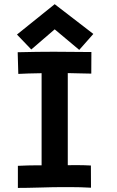

<svg xmlns="http://www.w3.org/2000/svg" viewBox="-20 -896 558 917"><path d="M241.2 -876 425.8 -733.9 358.4 -657.7 241.2 -755.9 129.4 -659.7 61 -731ZM64.5 -646.5Q159.7 -648.9 236.8 -648.9Q296.9 -648.9 416.5 -647.5L416 -544.4Q384.3 -544.4 354.7 -545.7Q325.2 -546.9 303.7 -546.9V-106.9Q314.5 -106.9 322.8 -107.2Q331.1 -107.4 343.8 -107.4Q380.4 -107.4 414.1 -105.5L414.6 0.5Q364.7 -2.4 312 -2.4Q301.3 -2.4 276.4 -2.2Q251.5 -2 236.3 -2Q223.1 -2 165.8 -0.2Q108.4 1.5 65.4 1.5V-104Q117.2 -106.4 153.3 -106.4H178.7V-546.4Q109.4 -545.4 67.4 -543Z"/></svg>

Font: Fantasque Sans Mono
Style: Bold
Weight: 700
Monospace: yes
Designer: Jany Belluz
Version: Version 1.8.0 ; ttfautohint (v1.8.2)